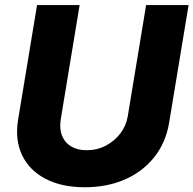

<svg xmlns="http://www.w3.org/2000/svg" viewBox="-20 -748 783 777"><path d="M323.2 9.8Q229 9.8 163.6 -24.7Q98.1 -59.1 69.1 -120.8Q40 -182.6 53.2 -263.2L129.9 -727.5H302.2L226.1 -266.6Q219.7 -228 230.7 -199.7Q241.7 -171.4 267.3 -155.8Q293 -140.1 330.6 -140.1Q373 -140.1 408.4 -158.7Q443.8 -177.2 467.3 -208.3Q490.7 -239.3 497.1 -277.8L571.3 -727.5H743.2L664.6 -252.4Q651.4 -171.4 604.5 -112.3Q557.6 -53.2 485.4 -21.7Q413.1 9.8 323.2 9.8Z"/></svg>

Font: Inter 18pt ExtraBold
Style: Italic
Weight: 800
Italic angle: -9.3988°
Designer: Rasmus Andersson
Foundry: rsms
Version: Version 4.001;git-66647c0bb